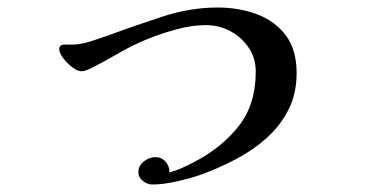

<svg xmlns="http://www.w3.org/2000/svg" viewBox="-20 -437 1040 512"><path d="M771 -242Q771 -187 749 -144Q727 -101 690.5 -68.5Q654 -36 609 -12.5Q564 11 518 28Q490 38 452.5 46.5Q415 55 386 55Q373 55 361 45.5Q349 36 349 22Q349 5 363.5 -6.5Q378 -18 394 -18Q411 -18 421.5 -6Q432 6 432 23Q449 18 465 11Q481 4 496 -4Q570 -42 616 -100Q662 -158 662 -246Q662 -282 643 -310Q624 -338 594 -354Q564 -370 529 -370Q492 -370 451.5 -359Q411 -348 376 -334Q336 -318 298 -296Q260 -274 221 -254Q215 -252 209.5 -249.5Q204 -247 197 -247Q187 -247 173 -257.5Q159 -268 148.5 -282Q138 -296 138 -306Q138 -318 152 -318Q166 -318 173 -318Q195 -318 224 -327.5Q253 -337 273 -344Q340 -369 414 -393Q488 -417 560 -417Q616 -417 664 -399.5Q712 -382 741.5 -343.5Q771 -305 771 -242Z"/></svg>

Font: Kaisei Decol
Style: Bold
Weight: 700
Designer: Font-Kai, 金井和夫
Foundry: KAZUO KANAI
Version: Version 5.003